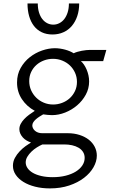

<svg xmlns="http://www.w3.org/2000/svg" viewBox="-20 -802 644 1094"><path d="M221.7 21Q207 27.3 190.2 37.8Q173.3 48.3 159.2 62Q145 75.7 135.7 91.3Q126.5 106.9 126.5 123.5Q126.5 140.6 137 156Q147.5 171.4 167.2 182.9Q187 194.3 215.6 200.9Q244.1 207.5 280.3 207.5Q320.8 207.5 354.5 199Q388.2 190.4 412.1 175.5Q436 160.6 449.2 140.6Q462.4 120.6 462.4 97.7Q462.4 78.1 452.9 63.5Q443.4 48.8 427.5 39.6Q411.6 30.3 390.6 25.6Q369.6 21 346.2 21ZM156.7 9.8Q143.6 5.9 131.3 -1.5Q119.1 -8.8 110.1 -18.8Q101.1 -28.8 95.7 -40.8Q90.3 -52.7 90.3 -65.9Q90.3 -81.5 97.9 -95.9Q105.5 -110.4 117.9 -123.5Q130.4 -136.7 146.2 -148.4Q162.1 -160.2 178.2 -170.4Q132.3 -195.3 104.7 -237.1Q77.1 -278.8 77.1 -332Q77.1 -378.4 97.7 -414.8Q118.2 -451.2 149.9 -476.1Q181.6 -501 219.7 -514.2Q257.8 -527.3 292.5 -527.3Q307.1 -527.3 322.3 -525.1Q337.4 -522.9 351.6 -519Q365.7 -515.1 378.2 -509.8Q390.6 -504.4 399.9 -498.5Q408.2 -502.9 420.7 -506.6Q433.1 -510.3 446 -512.7Q459 -515.1 471.4 -516.4Q483.9 -517.6 492.2 -517.6H585.9L567.9 -453.6H440.9Q450.2 -445.8 458.5 -433.6Q466.8 -421.4 473.4 -406Q480 -390.6 483.9 -373.3Q487.8 -356 487.8 -337.9Q487.8 -297.4 468.8 -262.5Q449.7 -227.5 419.4 -201.7Q389.2 -175.8 351.6 -160.9Q314 -146 276.4 -146Q265.1 -146 252.7 -147.2Q240.2 -148.4 226.1 -150.4Q215.8 -144.5 204.8 -137.5Q193.8 -130.4 184.8 -122.6Q175.8 -114.7 169.9 -105.7Q164.1 -96.7 164.1 -86.9Q164.1 -79.1 168 -71.3Q171.9 -63.5 179 -57.1Q186 -50.8 196.5 -46.9Q207 -43 220.2 -43H365.7Q402.8 -43 433.6 -33Q464.4 -22.9 486.1 -5.9Q507.8 11.2 519.8 34.7Q531.7 58.1 531.7 84.5Q531.7 117.7 512.7 151.1Q493.7 184.6 458.7 211.4Q423.8 238.3 374.5 254.9Q325.2 271.5 264.2 271.5Q218.8 271.5 180.2 261.7Q141.6 252 113.5 234.6Q85.4 217.3 69.6 193.8Q53.7 170.4 53.7 142.6Q53.7 118.7 64.7 98.1Q75.7 77.6 91.6 60.8Q107.4 43.9 125.2 31Q143.1 18.1 156.7 9.8ZM146.5 -339.8Q146.5 -312 157.2 -287.8Q168 -263.7 186.3 -245.6Q204.6 -227.5 229.5 -217Q254.4 -206.5 282.7 -206.5Q309.1 -206.5 333.7 -215.8Q358.4 -225.1 377.2 -242.2Q396 -259.3 407.2 -283Q418.5 -306.6 418.5 -335.4Q418.5 -363.3 407.7 -387.2Q397 -411.1 378.7 -428.7Q360.4 -446.3 335.4 -456.5Q310.5 -466.8 282.2 -466.8Q255.4 -466.8 231 -457.8Q206.5 -448.7 187.7 -432.1Q168.9 -415.5 157.7 -392.1Q146.5 -368.7 146.5 -339.8ZM283.7 -661.6Q301.8 -661.6 318.1 -669.9Q334.5 -678.2 346.4 -693.6Q358.4 -709 365.5 -731.4Q372.6 -753.9 372.6 -782.2H431.2Q431.2 -742.7 420.2 -710.2Q409.2 -677.7 389.4 -654.3Q369.6 -630.9 341.3 -618.2Q313 -605.5 278.8 -605.5Q244.6 -605.5 218 -618.2Q191.4 -630.9 173.3 -654.3Q155.3 -677.7 146 -710.2Q136.7 -742.7 136.7 -782.2H195.3Q195.3 -753.9 202.1 -731.4Q209 -709 220.9 -693.6Q232.9 -678.2 249 -669.9Q265.1 -661.6 283.7 -661.6Z"/></svg>

Font: Proza Libre
Style: Light
Weight: 300
Designer: Jasper de Waard
Foundry: Jasper de Waard
Version: Version 1.000; ttfautohint (v1.4.1.8-43bc)